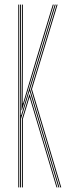

<svg xmlns="http://www.w3.org/2000/svg" viewBox="-20 -820 300 840"><path d="M68 0V-800H72V-554.8L71 -317H73L145.2 -555.5L219.5 -800H223.8L111.5 -430L239.8 0H235.5L109.2 -423.2L72 -300.2V0ZM60 0V-800H64V0ZM243.8 0 115.5 -430 227.8 -800H232L119.8 -430L248 0ZM74 -338 76 -557.2V-800H80V-559.2L79 -368H81L138.2 -560L211 -800H215.2L142 -558.2L76 -338ZM76 0V-299.5L109.2 -409.2L231.2 0H227.2L109.2 -395.5L80 -299V0Z"/></svg>

Font: Big Shoulders Inline Display Thin
Style: Regular
Weight: 100
Designer: Patric King
Foundry: XO Type Co
Version: Version 1.000